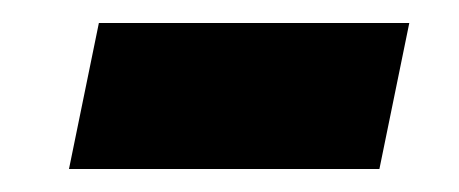

<svg xmlns="http://www.w3.org/2000/svg" viewBox="-20 -388 399 167"><path d="M40 -241 66 -368H336L310 -241Z"/></svg>

Font: IBM Plex Sans Cond
Style: Bold Italic
Weight: 700
Width: 3
Italic angle: -11°
Designer: Mike Abbink, Paul van der Laan, Pieter van Rosmalen
Foundry: Bold Monday
Version: Version 1.3